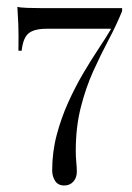

<svg xmlns="http://www.w3.org/2000/svg" viewBox="-20 -439 396 578"><path d="M173.4 119.4Q154.8 119.4 146 105.6Q137.1 91.9 137.1 74.2Q137.1 18.5 150.8 -33.1Q164.5 -84.7 185.5 -131Q206.5 -177.4 230.2 -217.7Q254 -258.1 276.2 -291.5Q298.4 -325 313.7 -350.8V-352.4H120.2Q82.3 -352.4 65.7 -338.3Q49.2 -324.2 45.2 -286.3H35.5Q36.3 -336.3 35.1 -366.5Q33.9 -396.8 32.3 -418.5Q39.5 -416.1 61.7 -415.3Q83.9 -414.5 106.5 -414.5H347.6V-405.6Q330.6 -363.7 306.9 -319Q283.1 -274.2 260.5 -224.2Q237.9 -174.2 223 -114.9Q208.1 -55.6 208.1 14.5Q208.1 33.9 209.7 49.6Q211.3 65.3 211.3 78.2Q211.3 96 200.8 107.7Q190.3 119.4 173.4 119.4Z"/></svg>

Font: Playfair 144pt SemiCondensed Light
Style: Regular
Weight: 300
Width: 4
Designer: Claus Eggers Sørensen
Foundry: Claus Eggers Sørensen
Version: Version 2.203